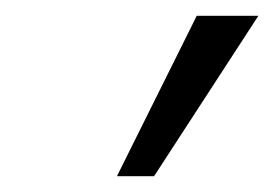

<svg xmlns="http://www.w3.org/2000/svg" viewBox="-20 -779 347 243"><path d="M128 -556 229 -759H307L175 -556Z"/></svg>

Font: Muli Light
Style: Regular
Weight: 300
Designer: Vernon Adams
Foundry: Vernon Adams
Version: Version 2.100